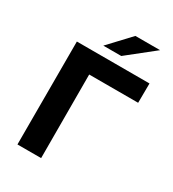

<svg xmlns="http://www.w3.org/2000/svg" viewBox="-213 -1016 1019 1131"><g transform="rotate(30 296.5 -450.5)"><path d="M580 -568H247L248 0H87V-700H581ZM369 -901H537L356 -757H234Z"/></g></svg>

Font: Montserrat-Bold
Style: Bold
Weight: 700
Version: Version 7.200